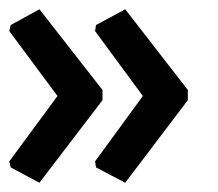

<svg xmlns="http://www.w3.org/2000/svg" viewBox="-22 -437 470 414"><path d="M248 -417 383 -243V-221L248 -43L185 -76L183 -89L286 -230L183 -370L185 -383ZM63 -417 199 -243V-221L63 -43L1 -76L-2 -89L102 -230L-2 -370L1 -383Z"/></svg>

Font: Alegreya Sans
Style: Bold
Weight: 700
Designer: Juan Pablo del Peral
Foundry: Huerta Tipografica
Version: Version 2.007